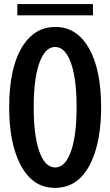

<svg xmlns="http://www.w3.org/2000/svg" viewBox="-20 -876 540 940"><path d="M64.9 -856H435.1V-800.8H64.9ZM251 -744.1Q356.4 -744.1 416 -638.7Q475.1 -534.2 475.1 -351.6Q475.1 -198.2 433.1 -97.7Q374 43.9 249 43.9Q137.2 43.9 78.1 -73.7Q24.9 -178.7 24.9 -351.1Q24.9 -549.8 93.8 -654.8Q152.8 -744.1 251 -744.1ZM249.5 -646Q205.6 -646 178.2 -582Q145 -504.4 145 -351.6Q145 -194.8 179.2 -117.7Q206.1 -56.2 250 -56.2Q294.9 -56.2 321.8 -120.6Q355 -198.2 355 -351.1Q355 -509.8 319.3 -587.9Q292.5 -646 249.5 -646Z"/></svg>

Font: BIZ UDGothic
Style: Bold
Weight: 700
Monospace: yes
Designer: TypeBank Co., Ltd.
Foundry: Morisawa Inc.
Version: Version 1.05